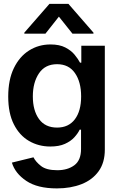

<svg xmlns="http://www.w3.org/2000/svg" viewBox="-20 -790 627 1025"><path d="M283.7 215.8Q179.7 215.8 120.1 175.5Q60.5 135.3 43.5 78.1L158.7 49.8Q170.4 73.7 199 96.2Q227.5 118.7 286.1 118.7Q340.8 118.7 376.7 92.3Q412.6 65.9 412.6 5.4V-97.7H405.3Q396 -78.1 377 -57.1Q357.9 -36.1 326.7 -22Q295.4 -7.8 248.5 -7.8Q186 -7.8 135 -37.4Q84 -66.9 54 -126.2Q23.9 -185.5 23.9 -274.4Q23.9 -364.3 54 -426.3Q84 -488.3 135.3 -520.5Q186.5 -552.7 249.5 -552.7Q297.4 -552.7 328.6 -536.6Q359.9 -520.5 378.4 -497.8Q397 -475.1 407.2 -455.6H414.1V-545.9H539.6V8.8Q539.6 78.6 506.3 124.5Q473.1 170.4 415.3 193.1Q357.4 215.8 283.7 215.8ZM284.7 -108.9Q346.2 -108.9 379.6 -153.1Q413.1 -197.3 413.1 -275.4Q413.1 -352.5 380.1 -399.9Q347.2 -447.3 284.7 -447.3Q220.7 -447.3 188 -398.4Q155.3 -349.6 155.3 -275.4Q155.3 -200.2 188.2 -154.5Q221.2 -108.9 284.7 -108.9ZM366.7 -610.4 294.4 -701.2 222.7 -610.4H109.9V-615.7L244.1 -769.5H345.2L479 -615.7V-610.4Z"/></svg>

Font: Inter Tight SemiBold
Style: Regular
Weight: 600
Designer: Rasmus Andersson
Foundry: rsms
Version: Version 3.004; ttfautohint (v1.8.4.7-5d5b)